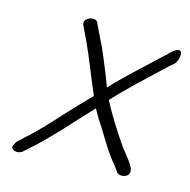

<svg xmlns="http://www.w3.org/2000/svg" viewBox="-96 -746 816 826"><g transform="rotate(15 311.5 -333.0)"><path d="M26 -32C24 -22 36 -14 50 -14C59 -14 67 -17 72 -20L100 -45C177 -113 257 -205 330 -283C343 -259 358 -234 374 -211C403 -164 434 -110 466 -73C474 -62 484 -50 491 -39C497 -34 502 -32 510 -32C536 -32 552 -48 541 -75C524 -109 501 -128 475 -167C442 -216 404 -274 376 -330L375 -333C432 -394 494 -452 553 -507C572 -526 589 -542 607 -556C618 -565 630 -602 619 -614C613 -620 603 -618 596 -612C590 -609 582 -602 574 -595L565 -585C549 -572 533 -556 517 -541C464 -491 406 -440 353 -382C347 -395 342 -410 337 -424C309 -491 297 -527 263 -593L238 -645C219 -665 170 -641 186 -613L211 -561C249 -480 272 -415 308 -332L299 -323C270 -294 242 -263 213 -233C165 -180 113 -123 67 -83L37 -55C36 -54 28 -40 26 -32Z"/></g></svg>

Font: Stray Cat
Style: BdObl
Weight: 700
Version: Version 1.0